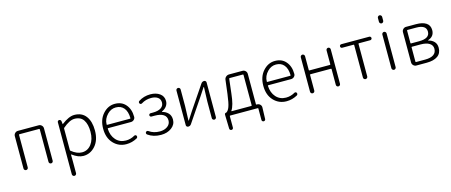

<svg xmlns="http://www.w3.org/2000/svg" viewBox="-55 -1544 6015 2558"><g transform="rotate(-15 2952.5 -265.5)"><path d="M99.6 -29.3V-475.6Q99.6 -499 116.7 -516.1Q133.8 -533.2 157.2 -533.2H444.3Q467.8 -533.2 484.9 -516.1Q502 -499 502 -475.6V-29.3Q502 -16.6 493.7 -8.3Q485.4 0 473.1 0Q460.9 0 452.6 -8.3Q444.3 -16.6 444.3 -29.3V-476.6Q444.3 -484.4 436.5 -484.4H165Q158.2 -484.4 158.2 -476.6V-29.3Q158.2 -16.6 149.4 -8.3Q140.6 0 128.9 0Q117.2 0 108.4 -8.3Q99.6 -16.6 99.6 -29.3Z M701.2 211.9V-505.9Q701.2 -516.6 708.5 -523.4Q715.8 -530.3 725.6 -530.3Q735.4 -530.3 743.2 -523.4Q751 -516.6 752 -506.8L756.8 -465.8Q756.8 -464.8 757.8 -464.8Q758.8 -464.8 759.8 -465.8Q861.3 -543.9 936.5 -543.9Q1041 -543.9 1095.7 -471.2Q1150.4 -398.4 1150.4 -272.5Q1150.4 -140.6 1082 -62.5Q1013.7 15.6 916 15.6Q844.7 15.6 764.6 -44.9Q762.7 -45.9 760.7 -44.9Q758.8 -43.9 758.8 -42L759.8 48.8V211.9Q759.8 223.6 751 232.4Q742.2 241.2 730.5 241.2Q718.8 241.2 710 232.4Q701.2 223.6 701.2 211.9ZM910.2 -35.2Q989.3 -35.2 1039.1 -100.6Q1088.9 -166 1088.9 -272.5Q1088.9 -375 1049.8 -434.1Q1010.7 -493.2 925.8 -493.2Q857.4 -493.2 764.6 -413.1Q759.8 -408.2 759.8 -401.4V-107.4Q759.8 -100.6 765.6 -95.7Q839.8 -35.2 910.2 -35.2Z M1509.8 12.7Q1404.3 12.7 1333 -63Q1261.7 -138.7 1261.7 -265.6Q1261.7 -390.6 1331.5 -468.8Q1401.4 -546.9 1496.1 -546.9Q1589.8 -546.9 1643.6 -485.4Q1702.1 -419.9 1702.1 -312.5Q1702.1 -290 1684.6 -273.4Q1667 -256.8 1641.6 -256.8H1328.1Q1321.3 -256.8 1321.3 -250Q1325.2 -154.3 1378.4 -95.2Q1431.6 -36.1 1515.6 -36.1Q1581.1 -36.1 1637.7 -69.3Q1645.5 -74.2 1655.3 -71.8Q1665 -69.3 1668.9 -60.5Q1673.8 -51.8 1670.9 -41.5Q1668 -31.2 1659.2 -26.4Q1588.9 12.7 1509.8 12.7ZM1321.3 -308.6Q1321.3 -302.7 1328.1 -302.7H1641.6Q1649.4 -302.7 1649.4 -309.6Q1649.4 -310.5 1649.4 -310.5Q1647.5 -401.4 1607.4 -449.2Q1567.4 -497.1 1497.1 -497.1Q1430.7 -497.1 1380.9 -446.3Q1321.3 -385.7 1321.3 -308.6Z M1988.3 12.7Q1881.8 12.7 1807.6 -41Q1796.9 -47.9 1796.9 -61.5Q1796.9 -69.3 1801.8 -76.2Q1807.6 -84 1817.4 -85.4Q1827.1 -86.9 1835 -81.1Q1897.5 -36.1 1984.4 -36.1Q2046.9 -36.1 2089.4 -66.9Q2131.8 -97.7 2131.8 -149.4Q2131.8 -202.1 2090.3 -229.5Q2048.8 -256.8 1970.7 -256.8H1924.8Q1916 -256.8 1909.2 -263.7Q1902.3 -270.5 1902.3 -279.8Q1902.3 -289.1 1909.2 -295.9Q1916 -302.7 1924.8 -302.7H1957Q2031.2 -302.7 2070.3 -329.1Q2109.4 -355.5 2109.4 -402.3Q2109.4 -449.2 2074.7 -473.1Q2040 -497.1 1984.4 -497.1Q1909.2 -497.1 1850.6 -460Q1842.8 -454.1 1833 -455.6Q1823.2 -457 1817.4 -465.3Q1811.5 -473.6 1813 -483.4Q1814.5 -493.2 1822.3 -499Q1894.5 -546.9 1986.3 -546.9Q2063.5 -546.9 2115.2 -510.3Q2167 -473.6 2167 -407.2Q2167 -367.2 2143.6 -335.4Q2120.1 -303.7 2079.1 -286.1Q2077.1 -285.2 2077.1 -282.7Q2077.1 -280.3 2079.1 -279.3Q2128.9 -266.6 2160.6 -232.9Q2192.4 -199.2 2192.4 -144.5Q2192.4 -75.2 2133.3 -31.2Q2074.2 12.7 1988.3 12.7Z M2365.2 0Q2353.5 0 2345.2 -7.8Q2336.9 -15.6 2336.9 -27.3V-504.9Q2336.9 -516.6 2345.2 -524.9Q2353.5 -533.2 2365.7 -533.2Q2377.9 -533.2 2386.2 -524.9Q2394.5 -516.6 2394.5 -504.9V-276.4Q2394.5 -240.2 2387.7 -78.1Q2387.7 -76.2 2390.1 -76.2Q2392.6 -76.2 2393.6 -78.1Q2404.3 -94.7 2430.7 -135.3Q2457 -175.8 2467.8 -192.4L2682.6 -509.8Q2698.2 -533.2 2725.6 -533.2Q2737.3 -533.2 2745.1 -524.9Q2752.9 -516.6 2752.9 -505.9V-28.3Q2752.9 -16.6 2744.6 -8.3Q2736.3 0 2724.6 0Q2712.9 0 2704.6 -8.3Q2696.3 -16.6 2696.3 -28.3V-255.9Q2696.3 -293 2703.1 -454.1Q2703.1 -457 2700.7 -457Q2698.2 -457 2697.3 -455.1Q2681.6 -431.6 2623 -341.8L2407.2 -22.5Q2392.6 0 2365.2 0Z M3064.5 -482.4Q3057.6 -482.4 3056.6 -474.6L3033.2 -275.4Q3016.6 -116.2 2973.6 -54.7Q2972.7 -52.7 2973.6 -50.8Q2974.6 -48.8 2976.6 -48.8H3246.1Q3253.9 -48.8 3253.9 -55.7V-474.6Q3253.9 -482.4 3246.1 -482.4ZM3312.5 -55.7Q3312.5 -48.8 3320.3 -48.8H3328.1Q3351.6 -48.8 3368.7 -31.7Q3385.7 -14.6 3384.8 8.8L3379.9 167Q3379.9 176.8 3372.6 184.1Q3365.2 191.4 3354.5 191.4Q3343.8 191.4 3336.4 184.1Q3329.1 176.8 3329.1 167V8.8Q3329.1 2 3322.3 2H2942.4Q2935.5 2 2935.5 8.8V166Q2935.5 176.8 2928.2 184.1Q2920.9 191.4 2910.2 191.4Q2899.4 191.4 2891.6 184.1Q2883.8 176.8 2883.8 166L2878.9 -13.7V-29.3Q2878.9 -37.1 2884.3 -43Q2889.6 -48.8 2898.4 -48.8Q2900.4 -48.8 2902.3 -49.8Q2928.7 -63.5 2947.3 -112.3Q2965.8 -161.1 2981.4 -284.2L3004.9 -474.6Q3007.8 -499 3026.4 -515.1Q3044.9 -531.2 3069.3 -531.2H3254.9Q3278.3 -531.2 3295.4 -514.6Q3312.5 -498 3312.5 -473.6Z M3718.8 12.7Q3613.3 12.7 3542 -63Q3470.7 -138.7 3470.7 -265.6Q3470.7 -390.6 3540.5 -468.8Q3610.4 -546.9 3705.1 -546.9Q3798.8 -546.9 3852.5 -485.4Q3911.1 -419.9 3911.1 -312.5Q3911.1 -290 3893.6 -273.4Q3876 -256.8 3850.6 -256.8H3537.1Q3530.3 -256.8 3530.3 -250Q3534.2 -154.3 3587.4 -95.2Q3640.6 -36.1 3724.6 -36.1Q3790 -36.1 3846.7 -69.3Q3854.5 -74.2 3864.3 -71.8Q3874 -69.3 3877.9 -60.5Q3882.8 -51.8 3879.9 -41.5Q3877 -31.2 3868.2 -26.4Q3797.9 12.7 3718.8 12.7ZM3530.3 -308.6Q3530.3 -302.7 3537.1 -302.7H3850.6Q3858.4 -302.7 3858.4 -309.6Q3858.4 -310.5 3858.4 -310.5Q3856.4 -401.4 3816.4 -449.2Q3776.4 -497.1 3706.1 -497.1Q3639.6 -497.1 3589.8 -446.3Q3530.3 -385.7 3530.3 -308.6Z M4051.8 -29.3V-503.9Q4051.8 -515.6 4060.5 -524.4Q4069.3 -533.2 4081.1 -533.2Q4092.8 -533.2 4101.6 -524.4Q4110.4 -515.6 4110.4 -503.9V-313.5Q4110.4 -305.7 4117.2 -305.7H4399.4Q4407.2 -305.7 4407.2 -313.5V-503.9Q4407.2 -515.6 4415.5 -524.4Q4423.8 -533.2 4436 -533.2Q4448.2 -533.2 4456.5 -524.4Q4464.8 -515.6 4464.8 -503.9V-29.3Q4464.8 -16.6 4456.5 -8.3Q4448.2 0 4436 0Q4423.8 0 4415.5 -8.3Q4407.2 -16.6 4407.2 -29.3V-246.1Q4407.2 -252.9 4399.4 -252.9H4117.2Q4110.4 -252.9 4110.4 -246.1V-29.3Q4110.4 -16.6 4101.6 -8.3Q4092.8 0 4081.1 0Q4069.3 0 4060.5 -8.3Q4051.8 -16.6 4051.8 -29.3Z M4781.2 -29.3V-476.6Q4781.2 -484.4 4774.4 -484.4H4618.2Q4607.4 -484.4 4600.6 -491.2Q4593.8 -498 4593.8 -508.3Q4593.8 -518.6 4600.6 -525.9Q4607.4 -533.2 4618.2 -533.2H5003.9Q5013.7 -533.2 5021 -525.9Q5028.3 -518.6 5028.3 -508.3Q5028.3 -498 5021 -491.2Q5013.7 -484.4 5003.9 -484.4H4847.7Q4840.8 -484.4 4840.8 -476.6V-29.3Q4840.8 -17.6 4832 -8.8Q4823.2 0 4811 0Q4798.8 0 4790 -8.8Q4781.2 -17.6 4781.2 -29.3Z M5179.7 -691.4V-744.1Q5179.7 -755.9 5188.5 -764.6Q5197.3 -773.4 5209 -773.4Q5220.7 -773.4 5229.5 -764.6Q5238.3 -755.9 5238.3 -744.1V-691.4Q5238.3 -679.7 5229.5 -670.9Q5220.7 -662.1 5209 -662.1Q5197.3 -662.1 5188.5 -670.9Q5179.7 -679.7 5179.7 -691.4ZM5179.7 -50.8V-515.6Q5179.7 -527.3 5188.5 -536.1Q5197.3 -544.9 5209 -544.9Q5220.7 -544.9 5229.5 -536.1Q5238.3 -527.3 5238.3 -515.6V-50.8Q5238.3 -39.1 5229.5 -30.3Q5220.7 -21.5 5209 -21.5Q5197.3 -21.5 5188.5 -30.3Q5179.7 -39.1 5179.7 -50.8Z M5510.7 0Q5487.3 0 5470.2 -17.1Q5453.1 -34.2 5453.1 -57.6V-475.6Q5453.1 -499 5470.2 -516.1Q5487.3 -533.2 5510.7 -533.2H5648.4Q5738.3 -533.2 5787.6 -500.5Q5836.9 -467.8 5836.9 -401.4Q5836.9 -313.5 5749 -285.2Q5747.1 -285.2 5747.1 -283.2Q5747.1 -281.2 5750 -280.3Q5796.9 -269.5 5828.1 -237.8Q5859.4 -206.1 5859.4 -152.3Q5859.4 -76.2 5805.2 -38.1Q5751 0 5654.3 0ZM5511.7 -310.5Q5511.7 -302.7 5518.6 -302.7H5629.9Q5776.4 -302.7 5776.4 -396.5Q5776.4 -488.3 5638.7 -488.3H5518.6Q5511.7 -488.3 5511.7 -480.5ZM5511.7 -53.7Q5511.7 -45.9 5518.6 -45.9H5644.5Q5721.7 -45.9 5761.2 -73.7Q5800.8 -101.6 5800.8 -155.3Q5800.8 -203.1 5758.3 -230Q5715.8 -256.8 5636.7 -256.8H5518.6Q5511.7 -256.8 5511.7 -250Z"/></g></svg>

Font: irohamaru Light
Style: Regular
Weight: 200
Designer: [Source Han Sans]
Ryoko NISHIZUKA  (kana & ideographs); Paul D. Hunt (Latin, Greek & Cyrillic); Wenlong ZHANG  (bopomofo
Version: Version 1.01